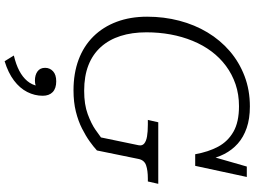

<svg xmlns="http://www.w3.org/2000/svg" viewBox="-152 -616 1076 811"><g transform="rotate(90 385.5 -210.0)"><path d="M116 -291Q116 -344 125 -393Q134 -442 152 -486Q170 -530 196.5 -565.5Q223 -601 258 -627Q293 -653 335.5 -667.5Q378 -682 428 -682Q495 -682 536 -658.5Q577 -635 599 -594Q621 -553 631 -497H680L727 -715H683L635 -548L654 -546Q647 -587 630 -620Q613 -653 586 -677Q559 -701 520 -714.5Q481 -728 429 -728Q360 -728 301 -705.5Q242 -683 195.5 -643Q149 -603 116.5 -549Q84 -495 67 -430Q50 -365 50 -294Q50 -223 71.5 -165.5Q93 -108 133.5 -67Q174 -26 231.5 -4.5Q289 17 361 17Q411 17 451 7Q491 -3 522.5 -19Q554 -35 577 -51.5Q600 -68 615 -82L651 -258Q656 -282 677.5 -289.5Q699 -297 734 -297H746L756 -341H496L486 -297H506Q536 -297 556 -293.5Q576 -290 586 -281.5Q596 -273 593 -258L560 -99Q551 -92 526.5 -75Q502 -58 461.5 -43Q421 -28 363 -28Q301 -28 255 -46Q209 -64 178 -98.5Q147 -133 131.5 -181.5Q116 -230 116 -291ZM238 308 214 269Q252 260 278.5 246Q305 232 321.5 212.5Q338 193 343 167Q344 163 347 161.5Q350 160 353 161Q356 162 358 166Q352 173 342 176.5Q332 180 320 180Q296 180 281 169Q266 158 266 137Q266 117 280.5 103.5Q295 90 323 90Q353 90 368.5 105Q384 120 384 147Q384 181 368 212.5Q352 244 319.5 268.5Q287 293 238 308Z"/></g></svg>

Font: Roboto Serif 20pt ExtraLight
Style: Italic
Weight: 250
Italic angle: -10°
Version: Version 1.007